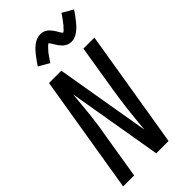

<svg xmlns="http://www.w3.org/2000/svg" viewBox="-294 -1049 1124 1124"><g transform="rotate(-45 267.5 -487.0)"><path d="M6 0 127 -735H229L329 -147Q333 -184 336 -220.5Q339 -257 343.5 -294Q348 -331 353 -367.5Q358 -404 364 -441L412 -735H503L382 0H280L180 -588Q176 -551 173 -514.5Q170 -478 166 -441Q162 -404 157 -367.5Q152 -331 145 -294L97 0ZM215 -812 149 -850Q160 -867 171 -882Q182 -897 191.5 -909Q201 -921 210.5 -931Q220 -941 233 -951Q246 -961 261 -967Q276 -973 291 -973Q296 -973 301 -972.5Q306 -972 311 -971Q316 -970 320 -968.5Q324 -967 328 -964.5Q332 -962 336 -959.5Q340 -957 343.5 -954Q347 -951 349.5 -947.5Q352 -944 355.5 -940.5Q359 -937 361.5 -933Q364 -929 366.5 -925.5Q369 -922 371.5 -918.5Q374 -915 375.5 -911.5Q377 -908 380.5 -902.5Q384 -897 386.5 -893.5Q389 -890 392 -886.5Q395 -883 395 -882H391L395 -885Q399 -887 402 -889.5Q405 -892 408 -895Q411 -898 412.5 -900Q414 -902 416 -904Q418 -906 420 -908Q422 -910 424.5 -912.5Q427 -915 428.5 -917.5Q430 -920 432.5 -923Q435 -926 437 -929Q439 -932 442 -935.5Q445 -939 447.5 -942.5Q450 -946 452.5 -949.5Q455 -953 457.5 -957Q460 -961 463.5 -965.5Q467 -970 469 -974L535 -936Q524 -918 513 -903.5Q502 -889 492.5 -877Q483 -865 473.5 -855Q464 -845 451 -835Q438 -825 423 -818.5Q408 -812 393 -812Q388 -812 383 -813Q378 -814 373 -815Q368 -816 364 -817.5Q360 -819 356 -821.5Q352 -824 348 -826.5Q344 -829 340.5 -832Q337 -835 334.5 -838.5Q332 -842 328.5 -845.5Q325 -849 322.5 -852.5Q320 -856 317.5 -860Q315 -864 312.5 -867.5Q310 -871 308 -874.5Q306 -878 303 -883Q300 -888 297 -892Q294 -896 291.5 -899.5Q289 -903 289 -904H293Q293 -903 289 -901Q285 -899 282 -896.5Q279 -894 276 -891Q273 -888 271 -886Q269 -884 267.5 -882Q266 -880 264 -878Q262 -876 259.5 -873.5Q257 -871 255 -868.5Q253 -866 250.5 -863Q248 -860 246 -857Q244 -854 241.5 -850.5Q239 -847 236.5 -843.5Q234 -840 231.5 -836.5Q229 -833 226.5 -829Q224 -825 220.5 -820.5Q217 -816 215 -812Z"/></g></svg>

Font: Iosevka Term Curly Md Obl
Style: Regular
Weight: 500
Italic angle: -9°
Designer: Belleve Invis
Foundry: Belleve Invis
Version: Version 32.3.0